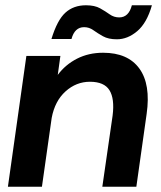

<svg xmlns="http://www.w3.org/2000/svg" viewBox="-20 -708 609 728"><path d="M368 0 407 -270Q415 -334 395 -366Q375 -398 321 -398Q269 -398 228.5 -361.5Q188 -325 176 -261L139 0H10L80 -496H209L199 -424Q228 -463 272 -485.5Q316 -508 371 -508Q465 -508 508.5 -448Q552 -388 536 -276L497 0ZM423 -559Q391 -559 370.5 -570.5Q350 -582 334 -593.5Q318 -605 299 -605Q263 -605 251 -560H175Q197 -632 228 -660Q259 -688 306 -688Q339 -688 359.5 -676.5Q380 -665 396 -653.5Q412 -642 432 -642Q468 -642 480 -688H556Q537 -621 500.5 -590Q464 -559 423 -559Z"/></svg>

Font: Host Grotesk
Style: Bold Italic
Weight: 700
Italic angle: -8°
Designer: Doğukan Karapınar
Foundry: Element Type
Version: Version 1.003; ttfautohint (v1.8.4.7-5d5b)